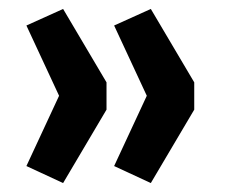

<svg xmlns="http://www.w3.org/2000/svg" viewBox="-20 -482 507 429"><path d="M121 -73 39 -111 112 -268 39 -425 121 -462 218 -298V-237ZM317 -73 235 -111 308 -268 235 -425 317 -462 414 -298V-237Z"/></svg>

Font: Nunito Sans 10pt SemiCondensed
Style: Bold
Weight: 700
Width: 4
Designer: Vernon Adams
Foundry: Vernon Adams
Version: Version 3.101;gftools[0.9.27]